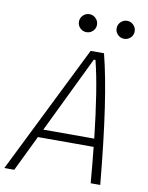

<svg xmlns="http://www.w3.org/2000/svg" viewBox="-107 -953 789 1022"><g transform="rotate(10 287.0 -442.5)"><path d="M-11.7 0 332.5 -693.8H404.8Q434.6 -577.1 459.5 -408.4Q484.4 -239.7 506.8 0H455.1Q446.3 -105 437 -193.4H135.7L42 0ZM157.2 -237.3H432.6Q417.5 -372.1 401.4 -473.6Q385.3 -575.2 366.2 -650.9H357.4ZM293 -788.1Q272.9 -788.1 258.5 -802.2Q244.1 -816.4 244.1 -836.4Q244.1 -856.4 258.5 -870.8Q272.9 -885.3 293 -885.3Q313 -885.3 327.4 -870.8Q341.8 -856.4 341.8 -836.4Q341.8 -816.4 327.4 -802.2Q313 -788.1 293 -788.1ZM496.6 -788.1Q476.6 -788.1 462.2 -802.2Q447.8 -816.4 447.8 -836.4Q447.8 -856.4 462.2 -870.8Q476.6 -885.3 496.6 -885.3Q516.6 -885.3 531 -870.8Q545.4 -856.4 545.4 -836.4Q545.4 -816.4 531 -802.2Q516.6 -788.1 496.6 -788.1Z"/></g></svg>

Font: Cascadia Mono ExtraLight
Style: Italic
Weight: 200
Italic angle: -10°
Monospace: yes
Designer: Aaron Bell
Foundry: Saja Typeworks
Version: Version 2404.023; ttfautohint (v1.8.4)